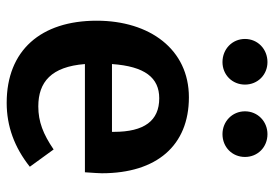

<svg xmlns="http://www.w3.org/2000/svg" viewBox="-146 -680 840 589"><g transform="rotate(90 274.5 -385.0)"><path d="M170 -785C130 -785 99 -755 99 -716C99 -677 130 -647 170 -647C209 -647 239 -677 239 -716C239 -755 209 -785 170 -785ZM391 -785C352 -785 321 -755 321 -716C321 -677 352 -647 391 -647C431 -647 461 -677 461 -716C461 -755 431 -785 391 -785ZM511 -277C511 -445 426 -544 278 -544C131 -544 43 -424 43 -261C43 -90 134 15 295 15C367 15 432 -9 491 -56L438 -129C391 -97 353 -82 306 -82C231 -82 184 -122 176 -225H508C510 -253 511 -270 511 -277ZM384 -308H176C183 -409 218 -453 281 -453C350 -453 384 -407 384 -314Z"/></g></svg>

Font: Fira Sans Medium
Style: Regular
Weight: 500
Designer: Carrois Corporate & Edenspiekermann AG
Foundry: Carrois Corporate GbR & Edenspiekermann AG
Version: Version 4.203